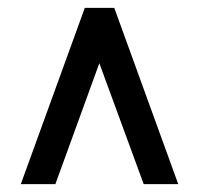

<svg xmlns="http://www.w3.org/2000/svg" viewBox="-20 -746 532 489"><path d="M434 -277H346L233 -585L121 -277H33L196 -726H271Z"/></svg>

Font: Ekushey Kolom
Style: Bold
Weight: 700
Designer: Al Mamun Sumon
Foundry: Al Mamun Sumon
Version: Version 1.0